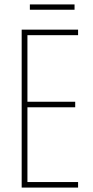

<svg xmlns="http://www.w3.org/2000/svg" viewBox="-20 -848 421 868"><path d="M317 -828H115V-804H317ZM333 0V-25H104V-363H320V-388H104V-689H333V-714H78V0Z"/></svg>

Font: Noto Sans Armenian ExtraCondensed Thin
Style: Regular
Weight: 100
Width: 2
Designer: Monotype Design Team
Foundry: Monotype Imaging Inc.
Version: Version 2.008